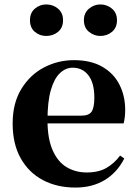

<svg xmlns="http://www.w3.org/2000/svg" viewBox="-20 -828 619 865"><path d="M320 17Q237 17 173.5 -16.5Q110 -50 73.5 -114.5Q37 -179 37 -272Q37 -363 76 -427Q115 -491 178 -524Q241 -557 313 -557Q389 -557 440.5 -527.5Q492 -498 518 -447Q544 -396 544 -333Q544 -299 537 -272H101V-307H347Q381 -307 393 -325.5Q405 -344 405 -388Q405 -454 378.5 -488.5Q352 -523 307 -523Q276 -523 250 -498.5Q224 -474 209 -422Q194 -370 194 -286Q194 -204 217 -151.5Q240 -99 280 -75Q320 -51 371 -51Q424 -51 459.5 -71.5Q495 -92 521 -127L540 -114Q508 -51 452 -17Q396 17 320 17ZM188 -666Q159 -666 137 -684.5Q115 -703 115 -737Q115 -770 137 -789Q159 -808 188 -808Q219 -808 241.5 -789Q264 -770 264 -737Q264 -703 241.5 -684.5Q219 -666 188 -666ZM432 -666Q404 -666 381 -684.5Q358 -703 358 -737Q358 -770 381 -789Q404 -808 432 -808Q462 -808 484.5 -789Q507 -770 507 -737Q507 -703 484.5 -684.5Q462 -666 432 -666Z"/></svg>

Font: Noto Serif KR ExtraLight ExtraBold
Style: Regular
Weight: 800
Version: Version 2.003-H1;hotconv 1.1.1;makeotfexe 2.6.0